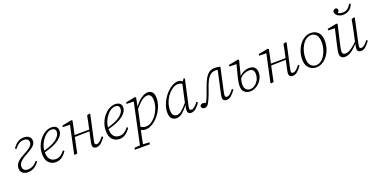

<svg xmlns="http://www.w3.org/2000/svg" viewBox="-20 -1657 5599 2845"><g transform="rotate(-20 2779.0 -235.0)"><path d="M153 12Q101 12 70 -16Q39 -44 39 -90Q39 -123 53 -150.5Q67 -178 102.5 -206Q138 -234 201 -267Q253 -294 281.5 -315.5Q310 -337 321 -356Q332 -375 332 -395Q332 -426 313 -443Q294 -460 254 -460Q210 -460 175 -436Q140 -412 108 -369L91 -385Q123 -435 166.5 -465Q210 -495 267 -495Q321 -495 350.5 -470Q380 -445 380 -401Q380 -360 345.5 -326Q311 -292 227 -247Q171 -217 141 -192.5Q111 -168 99.5 -145.5Q88 -123 88 -99Q88 -64 109 -45.5Q130 -27 166 -27Q209 -27 245 -46Q281 -65 318 -108L334 -91Q297 -41 253 -14.5Q209 12 153 12Z M694 -464Q660 -464 625 -442.5Q590 -421 560.5 -384Q531 -347 511.5 -301Q492 -255 488 -206Q625 -243 691.5 -296Q758 -349 758 -406Q758 -435 741 -449.5Q724 -464 694 -464ZM593 13Q529 13 484.5 -31Q440 -75 440 -171Q440 -232 461.5 -290Q483 -348 520.5 -394Q558 -440 605.5 -467.5Q653 -495 705 -495Q749 -495 775.5 -473.5Q802 -452 802 -410Q802 -343 726 -282.5Q650 -222 487 -180Q488 -103 520.5 -66.5Q553 -30 607 -30Q654 -30 688 -54.5Q722 -79 750 -115L768 -101Q737 -52 693.5 -19.5Q650 13 593 13Z M1230 12Q1207 12 1191 -2Q1175 -16 1175 -42Q1175 -59 1178.5 -77.5Q1182 -96 1188 -122L1215 -247L983 -242L978 -217Q966 -163 955 -109Q944 -55 933 0L895 6L884 0L978 -437L864 -440L869 -464L1018 -493L1034 -484L1009 -361L989 -270L1221 -272L1224 -287Q1235 -335 1245 -384Q1255 -433 1264 -482L1302 -493L1315 -486L1236 -126Q1232 -107 1228 -89Q1224 -71 1224 -58Q1224 -31 1254 -31Q1277 -31 1302 -51.5Q1327 -72 1360 -114L1379 -99Q1346 -53 1311 -20.5Q1276 12 1230 12Z M1699 -464Q1665 -464 1630 -442.5Q1595 -421 1565.5 -384Q1536 -347 1516.5 -301Q1497 -255 1493 -206Q1630 -243 1696.5 -296Q1763 -349 1763 -406Q1763 -435 1746 -449.5Q1729 -464 1699 -464ZM1598 13Q1534 13 1489.5 -31Q1445 -75 1445 -171Q1445 -232 1466.5 -290Q1488 -348 1525.5 -394Q1563 -440 1610.5 -467.5Q1658 -495 1710 -495Q1754 -495 1780.5 -473.5Q1807 -452 1807 -410Q1807 -343 1731 -282.5Q1655 -222 1492 -180Q1493 -103 1525.5 -66.5Q1558 -30 1612 -30Q1659 -30 1693 -54.5Q1727 -79 1755 -115L1773 -101Q1742 -52 1698.5 -19.5Q1655 13 1598 13Z M2201 -453Q2158 -453 2110.5 -417Q2063 -381 2005 -312L1949 -51Q1987 -27 2029 -27Q2077 -27 2117.5 -55.5Q2158 -84 2189 -124Q2222 -167 2245.5 -227Q2269 -287 2269 -350Q2269 -405 2251 -429Q2233 -453 2201 -453ZM2009 13Q1967 13 1938 -6Q1924 58 1913.5 109Q1903 160 1895 205L1996 211L1990 240H1754L1760 211L1847 205L1983 -437L1870 -440L1874 -464L2021 -493L2037 -484L2009 -344Q2056 -412 2114 -453.5Q2172 -495 2222 -495Q2264 -495 2291.5 -466.5Q2319 -438 2319 -368Q2319 -314 2301 -260Q2283 -206 2252.5 -157Q2222 -108 2182 -69.5Q2142 -31 2097.5 -9Q2053 13 2009 13Z M2443 -135Q2443 -79 2462.5 -54.5Q2482 -30 2515 -30Q2555 -30 2595 -63Q2635 -96 2689 -161L2749 -436Q2722 -456 2685 -456Q2644 -456 2606 -432.5Q2568 -409 2538 -375Q2498 -332 2470.5 -266.5Q2443 -201 2443 -135ZM2726 12Q2702 12 2687 -2Q2672 -16 2672 -44Q2672 -64 2675.5 -81.5Q2679 -99 2685 -124L2684 -125Q2638 -64 2591.5 -25.5Q2545 13 2495 13Q2454 13 2423.5 -16Q2393 -45 2393 -116Q2393 -167 2411 -220.5Q2429 -274 2459.5 -323Q2490 -372 2530 -411Q2570 -450 2614 -472.5Q2658 -495 2701 -495Q2722 -495 2737.5 -488Q2753 -481 2766 -468L2794 -505L2812 -500L2729 -123Q2725 -105 2721.5 -88Q2718 -71 2718 -57Q2718 -44 2726 -37.5Q2734 -31 2747 -31Q2771 -31 2796.5 -52.5Q2822 -74 2853 -115L2873 -100Q2842 -52 2805.5 -20Q2769 12 2726 12Z M2938 13Q2917 13 2904 1Q2891 -11 2889 -30Q2893 -45 2905.5 -54.5Q2918 -64 2937 -64Q2951 -64 2962 -60.5Q2973 -57 2982 -52Q3000 -83 3020.5 -133.5Q3041 -184 3069 -265Q3092 -331 3119 -383Q3146 -435 3184 -465Q3222 -495 3279 -495Q3327 -495 3366 -483L3289 -131Q3285 -110 3281.5 -91.5Q3278 -73 3278 -60Q3278 -31 3308 -31Q3331 -31 3355.5 -51.5Q3380 -72 3413 -114L3432 -99Q3399 -53 3364 -20.5Q3329 12 3285 12Q3260 12 3244 -2Q3228 -16 3228 -44Q3228 -73 3241 -128L3275 -281L3312 -453Q3297 -456 3278 -456Q3212 -456 3172 -406.5Q3132 -357 3097 -256Q3075 -191 3058.5 -148.5Q3042 -106 3029 -78.5Q3016 -51 3003 -30Q2981 13 2938 13Z M3580 -119Q3580 -72 3604 -45.5Q3628 -19 3670 -19Q3708 -19 3743 -43.5Q3778 -68 3800.5 -109.5Q3823 -151 3823 -201Q3823 -286 3745 -286Q3707 -286 3668 -269Q3629 -252 3596 -217Q3589 -195 3584.5 -171Q3580 -147 3580 -119ZM3659 13Q3604 13 3569 -19.5Q3534 -52 3534 -118Q3534 -162 3551.5 -236Q3569 -310 3603 -437L3491 -440L3495 -464L3645 -493L3661 -484L3601 -248Q3631 -282 3674 -301Q3717 -320 3759 -320Q3815 -320 3843 -290Q3871 -260 3871 -208Q3871 -165 3853.5 -125Q3836 -85 3806 -54Q3776 -23 3738 -5Q3700 13 3659 13Z M4326 12Q4303 12 4287 -2Q4271 -16 4271 -42Q4271 -59 4274.5 -77.5Q4278 -96 4284 -122L4311 -247L4079 -242L4074 -217Q4062 -163 4051 -109Q4040 -55 4029 0L3991 6L3980 0L4074 -437L3960 -440L3965 -464L4114 -493L4130 -484L4105 -361L4085 -270L4317 -272L4320 -287Q4331 -335 4341 -384Q4351 -433 4360 -482L4398 -493L4411 -486L4332 -126Q4328 -107 4324 -89Q4320 -71 4320 -58Q4320 -31 4350 -31Q4373 -31 4398 -51.5Q4423 -72 4456 -114L4475 -99Q4442 -53 4407 -20.5Q4372 12 4326 12Z M4700 13Q4658 13 4621.5 -6.5Q4585 -26 4563 -66Q4541 -106 4541 -168Q4541 -230 4560 -288.5Q4579 -347 4613 -393.5Q4647 -440 4693.5 -467.5Q4740 -495 4794 -495Q4862 -495 4907 -450Q4952 -405 4952 -313Q4952 -250 4933 -191.5Q4914 -133 4879.5 -87Q4845 -41 4799.5 -14Q4754 13 4700 13ZM4707 -18Q4749 -18 4784.5 -43Q4820 -68 4846 -110Q4872 -152 4886.5 -203Q4901 -254 4901 -305Q4901 -388 4869.5 -426Q4838 -464 4788 -464Q4745 -464 4709 -439Q4673 -414 4647 -372Q4621 -330 4606.5 -278.5Q4592 -227 4592 -174Q4592 -93 4625 -55.5Q4658 -18 4707 -18Z M5151 12Q5117 12 5097 -6.5Q5077 -25 5077 -62Q5077 -88 5083 -119.5Q5089 -151 5096 -181L5155 -438L5049 -442L5053 -466L5199 -494L5215 -485L5147 -194Q5140 -164 5134 -131.5Q5128 -99 5128 -79Q5128 -32 5175 -32Q5211 -32 5255 -58Q5299 -84 5366 -148L5395 -280Q5406 -330 5415.5 -380.5Q5425 -431 5435 -481L5473 -493L5486 -486L5408 -122Q5405 -105 5401 -87.5Q5397 -70 5397 -57Q5397 -31 5427 -31Q5450 -31 5475 -51.5Q5500 -72 5532 -114L5551 -99Q5519 -53 5483.5 -20.5Q5448 12 5405 12Q5380 12 5364.5 -2Q5349 -16 5349 -41Q5349 -58 5352.5 -75.5Q5356 -93 5362 -118Q5300 -51 5250.5 -19.5Q5201 12 5151 12ZM5341 -583Q5291 -583 5256 -607.5Q5221 -632 5219 -673Q5223 -689 5234 -699.5Q5245 -710 5261 -710Q5276 -710 5285.5 -701.5Q5295 -693 5295 -676Q5295 -652 5272 -636Q5302 -617 5347 -617Q5392 -617 5423 -640.5Q5454 -664 5477 -707L5500 -698Q5480 -643 5438 -613Q5396 -583 5341 -583Z"/></g></svg>

Font: Source Serif 4 SmText Light
Style: Italic
Weight: 300
Italic angle: -12°
Designer: Frank Grießhammer
Foundry: Adobe
Version: Version 4.005;hotconv 1.1.0;makeotfexe 2.6.0